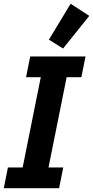

<svg xmlns="http://www.w3.org/2000/svg" viewBox="-26 -997 493 1017"><path d="M287 0H-6L16 -110H94L190 -588H112L134 -698H427L405 -588H327L231 -110H309ZM447 -913 308 -740 233 -787 348 -977Z"/></svg>

Font: IBM Plex Sans Condensed
Style: Bold Italic
Weight: 700
Width: 3
Italic angle: -11.31°
Designer: Mike Abbink, Paul van der Laan, Pieter van Rosmalen
Foundry: Bold Monday
Version: Version 3.201